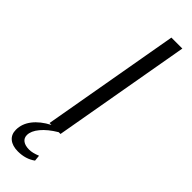

<svg xmlns="http://www.w3.org/2000/svg" viewBox="-332 -707 917 917"><g transform="rotate(45 127.0 -248.5)"><path d="M136 146 139 176Q102 203 50 203Q13 203 -8.5 185.5Q-30 168 -30 136Q-30 96 -3 61Q24 26 74 0H61L184 -700H258L135 0H123Q76 28 50.5 59Q25 90 25 117Q25 137 40 148Q55 159 82 159Q104 159 136 146Z"/></g></svg>

Font: Sarabun Light
Style: Italic
Weight: 300
Italic angle: -10°
Designer: Suppakit Chalermlarp | Katatrad Co.,Ltd.
Foundry: Cadson Demak Co.,Ltd.
Version: Version 1.000; ttfautohint (v1.6)